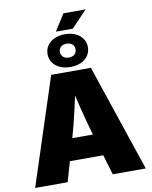

<svg xmlns="http://www.w3.org/2000/svg" viewBox="-114 -1202 1019 1286"><g transform="rotate(-10 395.0 -559.5)"><path d="M18.6 0 255.9 -727.5H525.9L771 0H546.4L462.4 -282.2Q435.5 -374 411.4 -471.4Q387.2 -568.8 365.2 -666H412.1Q390.6 -568.8 368.9 -471.4Q347.2 -374 320.8 -282.2L239.7 0ZM194.8 -136.2V-285.2H595.2V-136.2ZM336.9 -1006.8 408.2 -1119.1H558.6L452.1 -1006.8ZM393.1 -756.8Q351.6 -756.8 320.6 -771.2Q289.6 -785.6 272.7 -811Q255.9 -836.4 255.9 -868.2Q255.9 -899.9 272.7 -925Q289.6 -950.2 320.6 -964.8Q351.6 -979.5 393.1 -979.5Q435.1 -979.5 465.8 -964.8Q496.6 -950.2 513.4 -925Q530.3 -899.9 530.3 -868.2Q530.3 -835.9 513.4 -810.8Q496.6 -785.6 465.8 -771.2Q435.1 -756.8 393.1 -756.8ZM393.1 -820.8Q417.5 -820.8 431.9 -833.7Q446.3 -846.7 446.3 -868.2Q446.3 -889.2 431.9 -902.1Q417.5 -915 393.1 -915Q368.7 -915 354.2 -902.1Q339.8 -889.2 339.8 -868.2Q339.8 -846.7 354.2 -833.7Q368.7 -820.8 393.1 -820.8Z"/></g></svg>

Font: Inter 17pt Black
Style: Regular
Weight: 900
Version: Version 4.001;git-66647c0bb